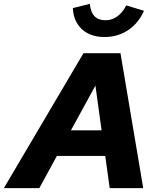

<svg xmlns="http://www.w3.org/2000/svg" viewBox="-74 -976 821 996"><path d="M-54 0 359 -700H551L669 0H495L472 -167H221L130 0ZM294 -300H453L421 -532ZM473 -871Q507 -871 534.5 -891Q562 -911 581 -948L673 -920Q644 -855 590.5 -819.5Q537 -784 468 -784Q395 -784 351 -824.5Q307 -865 304 -934L392 -956Q396 -913 416 -892Q436 -871 473 -871Z"/></svg>

Font: Red Hat Text
Style: Bold Italic
Weight: 700
Italic angle: -12°
Designer: Pentagram / MCKL
Foundry: Pentagram / MCKL
Version: Version 1.003; Red Hat Text Bold Italic